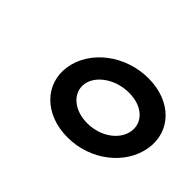

<svg xmlns="http://www.w3.org/2000/svg" viewBox="-73 -846 641 641"><g transform="rotate(45 248.0 -525.5)"><path d="M112 -526C97 -434 169 -360 278 -360C387 -360 479 -434 494 -526C509 -618 439 -691 330 -691C221 -691 127 -618 112 -526ZM192 -526C199 -572 254 -611 318 -611C382 -611 421 -573 414 -526C407 -479 355 -440 291 -440C227 -440 185 -480 192 -526Z"/></g></svg>

Font: Charger Sport
Style: BdExtObl
Weight: 700
Designer: Jasper
Foundry: Cannot Into Space Fonts
Version: Version 1.1